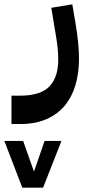

<svg xmlns="http://www.w3.org/2000/svg" viewBox="-113 -333 422 887"><path d="M-60 109H-21Q75 109 116 65.5Q157 22 156 -61Q156 -86 153 -113.5Q150 -141 145 -170L124 -297L221 -313L236 -225Q244 -177 248 -136Q252 -95 252 -64Q252 3 236 58.5Q220 114 186.5 154.5Q153 195 101.5 217.5Q50 240 -20 240H-60ZM-93 318H-6L43 457H45L93 318H171L86 534H-10Z"/></svg>

Font: IBM Plex Sans Arabic SemiBold
Style: Regular
Weight: 600
Designer: Mike Abbink, Paul van der Laan, Pieter van Rosmalen, Wael Morcos, Khajak Apelian
Foundry: Bold Monday
Version: Version 1.1